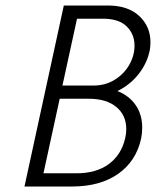

<svg xmlns="http://www.w3.org/2000/svg" viewBox="-20 -678 604 698"><path d="M407 -347Q450 -330 473.5 -295.5Q497 -261 497 -214Q497 -193 493 -174Q475 -92 409.5 -46Q344 0 242 0H69L212 -658H372Q445 -658 486 -620Q527 -582 527 -524Q527 -505 523 -489Q513 -445 482.5 -407Q452 -369 407 -347ZM469 -512Q469 -554 440.5 -582Q412 -610 354 -610H260L207 -367H320Q363 -367 397 -388Q431 -409 450 -442.5Q469 -476 469 -512ZM439 -209Q439 -259 403 -289Q367 -319 303 -319H197L138 -48H258Q330 -48 375.5 -81.5Q421 -115 435 -175Q439 -191 439 -209Z"/></svg>

Font: Ysabeau Infant Semilight
Style: Italic
Weight: 300
Italic angle: -12°
Designer: Christian Thalmann (Catharsis Fonts)
Version: Version 0.003